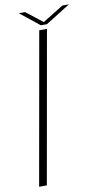

<svg xmlns="http://www.w3.org/2000/svg" viewBox="-98 -933 527 978"><g transform="rotate(-10 166.0 -444.0)"><path d="M22 0 161 -785H201L62 0ZM173.5 -808.5 73.5 -888.5H106L191 -822L299 -888.5H332.5L205 -808.5Z"/></g></svg>

Font: Anybody ExtraExpanded ExtraLight
Style: Italic
Weight: 200
Width: 8
Italic angle: -10°
Designer: Tyler Finck
Foundry: Etcetera Type Company
Version: Version 1.010; ttfautohint (v1.8.3) -l 8 -r 50 -G 200 -x 14 